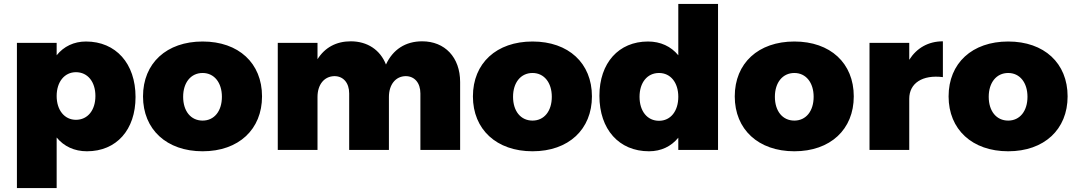

<svg xmlns="http://www.w3.org/2000/svg" viewBox="-20 -762 5466 976"><path d="M417 -551C356 -551 304 -526 268 -481V-544H66V194H268V-63C305 -18 358 7 422 7C572 7 669 -102 669 -269C669 -439 569 -551 417 -551ZM366 -153C308 -153 268 -202 268 -274C268 -346 308 -395 366 -395C426 -395 465 -346 465 -274C465 -202 426 -153 366 -153Z M1010 -551C827 -551 707 -441 707 -272C707 -104 827 7 1010 7C1193 7 1312 -104 1312 -272C1312 -441 1193 -551 1010 -551ZM1010 -391C1069 -391 1108 -342 1108 -270C1108 -197 1069 -149 1010 -149C950 -149 911 -197 911 -270C911 -342 950 -391 1010 -391Z M2126 -552C2041 -552 1977 -510 1942 -434C1913 -508 1848 -552 1763 -552C1689 -552 1631 -520 1594 -461V-544H1392V0H1594V-269C1594 -331 1627 -374 1680 -375C1725 -375 1755 -341 1755 -287V0H1957V-269C1957 -331 1990 -374 2042 -375C2087 -375 2117 -341 2117 -287V0H2319V-345C2319 -471 2241 -552 2126 -552Z M2687 -551C2504 -551 2384 -441 2384 -272C2384 -104 2504 7 2687 7C2870 7 2989 -104 2989 -272C2989 -441 2870 -551 2687 -551ZM2687 -391C2746 -391 2785 -342 2785 -270C2785 -197 2746 -149 2687 -149C2627 -149 2588 -197 2588 -270C2588 -342 2627 -391 2687 -391Z M3428 -742V-481C3391 -526 3338 -551 3274 -551C3125 -551 3027 -442 3027 -275C3027 -104 3127 7 3279 7C3341 7 3392 -18 3428 -62V0H3630V-742ZM3330 -148C3270 -148 3231 -197 3231 -270C3231 -342 3270 -391 3330 -391C3389 -391 3428 -342 3428 -270C3428 -197 3389 -148 3330 -148Z M4018 -551C3835 -551 3715 -441 3715 -272C3715 -104 3835 7 4018 7C4201 7 4320 -104 4320 -272C4320 -441 4201 -551 4018 -551ZM4018 -391C4077 -391 4116 -342 4116 -270C4116 -197 4077 -149 4018 -149C3958 -149 3919 -197 3919 -270C3919 -342 3958 -391 4018 -391Z M4602 -458V-544H4400V0H4602V-260C4602 -339 4669 -383 4773 -370V-552C4699 -552 4640 -518 4602 -458Z M5105 -551C4922 -551 4802 -441 4802 -272C4802 -104 4922 7 5105 7C5288 7 5407 -104 5407 -272C5407 -441 5288 -551 5105 -551ZM5105 -391C5164 -391 5203 -342 5203 -270C5203 -197 5164 -149 5105 -149C5045 -149 5006 -197 5006 -270C5006 -342 5045 -391 5105 -391Z"/></svg>

Font: Montserrat ExtraBold
Style: Regular
Weight: 800
Designer: Julieta Ulanovsky
Foundry: Julieta Ulanovsky
Version: Version 4.000